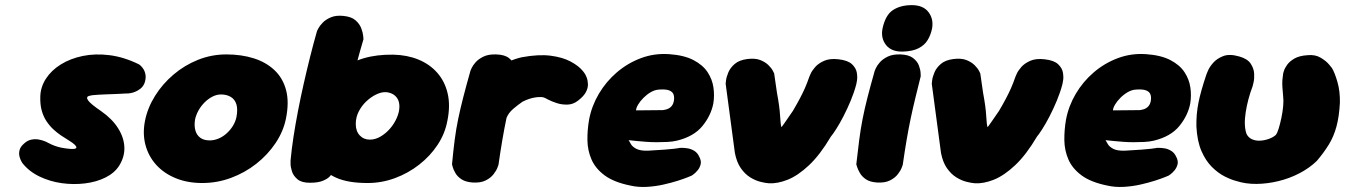

<svg xmlns="http://www.w3.org/2000/svg" viewBox="-20 -712 5240 748"><path d="M235 -134Q276 -128 277.5 -137Q279 -146 248 -165Q233 -174 217.5 -184.5Q202 -195 187.5 -208.5Q173 -222 161 -240Q149 -258 142.5 -281.5Q136 -305 137 -336Q138 -373 159 -405.5Q180 -438 217 -461Q254 -484 302.5 -494Q351 -504 407 -497Q463 -490 522 -461Q522 -461 527.5 -456.5Q533 -452 539 -442.5Q545 -433 547 -419.5Q549 -406 543 -388Q537 -374 526.5 -366Q516 -358 505.5 -354Q495 -350 487.5 -349Q480 -348 480 -348Q480 -348 476 -348Q472 -348 464.5 -347.5Q457 -347 447 -346.5Q437 -346 424 -345.5Q411 -345 395.5 -344.5Q380 -344 364 -343Q338 -342 326 -338Q314 -334 323.5 -320.5Q333 -307 374 -279Q417 -249 440 -212.5Q463 -176 464.5 -138.5Q466 -101 444 -66Q426 -38 391 -20.5Q356 -3 311 2.5Q266 8 220 1.5Q174 -5 133.5 -24.5Q93 -44 67 -77Q67 -77 63 -84Q59 -91 56 -102Q53 -113 56 -126.5Q59 -140 74 -153Q87 -165 102 -168Q117 -171 130.5 -168.5Q144 -166 152.5 -162.5Q161 -159 161 -159Q161 -159 166.5 -156Q172 -153 182 -148.5Q192 -144 205.5 -140Q219 -136 235 -134Z M768 1Q710 1 664 -18Q618 -37 588 -70.5Q558 -104 546.5 -148Q535 -192 545 -242Q555 -292 584 -338.5Q613 -385 656 -421.5Q699 -458 751.5 -479Q804 -500 862 -500Q920 -500 968 -485Q1016 -470 1049 -439Q1082 -408 1094.5 -361Q1107 -314 1094 -250Q1084 -200 1053.5 -154.5Q1023 -109 978.5 -74Q934 -39 880 -19Q826 1 768 1ZM797 -165Q814 -165 831 -172Q848 -179 862.5 -192Q877 -205 887 -221Q897 -237 901 -255Q907 -286 901 -305.5Q895 -325 879 -334.5Q863 -344 841 -344Q824 -344 807.5 -335.5Q791 -327 777 -313Q763 -299 753.5 -282Q744 -265 740 -247Q736 -223 741 -204.5Q746 -186 760 -175.5Q774 -165 797 -165Z M1412 1Q1336 1 1290 -19.5Q1244 -40 1223 -75Q1202 -110 1200 -155Q1198 -200 1208 -250Q1221 -314 1246 -361.5Q1271 -409 1308.5 -439.5Q1346 -470 1397 -485Q1448 -500 1512 -499Q1566 -498 1610 -480Q1654 -462 1683.5 -428.5Q1713 -395 1724 -348Q1735 -301 1723 -242Q1714 -192 1685 -148Q1656 -104 1613 -70.5Q1570 -37 1518.5 -18Q1467 1 1412 1ZM1187 0Q1155 0 1139 -13.5Q1123 -27 1117.5 -44Q1112 -61 1112 -74Q1112 -87 1112 -87Q1116 -131 1123.5 -179.5Q1131 -228 1141 -280Q1151 -332 1163 -385Q1175 -438 1188 -490Q1201 -542 1215 -591Q1215 -591 1220 -601Q1225 -611 1237 -623.5Q1249 -636 1269 -644.5Q1289 -653 1318 -650Q1349 -647 1365 -633Q1381 -619 1387.5 -601.5Q1394 -584 1395 -571.5Q1396 -559 1396 -559Q1384 -519 1370.5 -468.5Q1357 -418 1342.5 -362.5Q1328 -307 1314.5 -249.5Q1301 -192 1289.5 -136.5Q1278 -81 1271 -32Q1271 -32 1264 -24Q1257 -16 1238.5 -8Q1220 0 1187 0ZM1421 -168Q1442 -168 1462.5 -180Q1483 -192 1499.5 -211Q1516 -230 1526 -253Q1536 -276 1536 -297Q1536 -316 1528 -328.5Q1520 -341 1507 -347Q1494 -353 1480 -353Q1464 -353 1444.5 -343.5Q1425 -334 1407 -317Q1389 -300 1377.5 -277.5Q1366 -255 1366 -229Q1366 -201 1381.5 -184.5Q1397 -168 1421 -168Z M1816 -40Q1796 -38 1785.5 -49Q1775 -60 1771.5 -76.5Q1768 -93 1768.5 -110Q1769 -127 1771 -139Q1773 -151 1773 -151Q1772 -184 1773.5 -203Q1775 -222 1777.5 -232.5Q1780 -243 1783 -250Q1786 -257 1788 -266Q1804 -325 1838.5 -371.5Q1873 -418 1918.5 -448Q1964 -478 2013 -489Q2078 -501 2125 -495Q2172 -489 2203.5 -472Q2235 -455 2251 -435Q2251 -435 2256 -428.5Q2261 -422 2265.5 -410.5Q2270 -399 2270.5 -384Q2271 -369 2262.5 -353Q2254 -337 2232 -320Q2213 -305 2190.5 -304.5Q2168 -304 2148.5 -310.5Q2129 -317 2116.5 -323.5Q2104 -330 2104 -330Q2094 -336 2069 -333Q2044 -330 2016 -316Q1997 -303 1979 -287.5Q1961 -272 1953 -252Q1947 -231 1941.5 -212Q1936 -193 1931 -175Q1926 -157 1922 -137Q1918 -117 1915 -93Q1915 -93 1905.5 -81Q1896 -69 1874.5 -56.5Q1853 -44 1816 -40ZM1821 -1Q1794 -3 1778 -13.5Q1762 -24 1754 -38Q1746 -52 1743.5 -62Q1741 -72 1741 -72Q1746 -126 1751.5 -168Q1757 -210 1765 -248.5Q1773 -287 1784.5 -332Q1796 -377 1813 -437Q1813 -437 1817.5 -447Q1822 -457 1833 -469.5Q1844 -482 1863.5 -491.5Q1883 -501 1913 -500Q1946 -499 1962.5 -486Q1979 -473 1985 -456.5Q1991 -440 1991.5 -427.5Q1992 -415 1992 -415Q1980 -367 1970.5 -328Q1961 -289 1953 -251Q1945 -213 1937.5 -169.5Q1930 -126 1922 -70Q1922 -70 1918 -59Q1914 -48 1903 -33.5Q1892 -19 1872 -9Q1852 1 1821 -1Z M2436 11Q2372 -2 2336 -28.5Q2300 -55 2284.5 -90.5Q2269 -126 2268.5 -166Q2268 -206 2275 -246Q2285 -299 2313 -346.5Q2341 -394 2383 -430Q2425 -466 2477 -485.5Q2529 -505 2587 -501Q2645 -497 2681.5 -478Q2718 -459 2736.5 -431Q2755 -403 2759.5 -371Q2764 -339 2759 -309Q2750 -262 2716.5 -221Q2683 -180 2617 -164Q2600 -160 2580 -159Q2560 -158 2538.5 -158Q2517 -158 2497.5 -159.5Q2478 -161 2462.5 -162.5Q2447 -164 2438 -165Q2429 -166 2429 -166Q2432 -161 2438 -150.5Q2444 -140 2459.5 -132Q2475 -124 2505 -125Q2544 -127 2568.5 -129Q2593 -131 2606.5 -132.5Q2620 -134 2624.5 -135Q2629 -136 2629 -136Q2629 -136 2638 -136Q2647 -136 2659.5 -134Q2672 -132 2684.5 -124.5Q2697 -117 2704 -102Q2713 -85 2709.5 -71.5Q2706 -58 2697.5 -48Q2689 -38 2682 -33Q2675 -28 2675 -28Q2675 -28 2660.5 -22Q2646 -16 2621 -8Q2596 0 2565 7Q2534 14 2500.5 16Q2467 18 2436 11ZM2458 -282 2562 -283Q2562 -283 2565.5 -283.5Q2569 -284 2575 -285.5Q2581 -287 2587 -290.5Q2593 -294 2598 -300.5Q2603 -307 2605 -317Q2608 -333 2604 -344Q2600 -355 2586.5 -360Q2573 -365 2547 -363Q2531 -362 2515.5 -353Q2500 -344 2487 -331Q2474 -318 2466 -304.5Q2458 -291 2458 -282Z M2975 2Q2961 1 2941.5 -4Q2922 -9 2902 -21.5Q2882 -34 2866 -57Q2850 -80 2843 -116L2807 -386Q2807 -386 2808.5 -399Q2810 -412 2817.5 -430Q2825 -448 2842.5 -463Q2860 -478 2891 -482Q2922 -486 2942 -478Q2962 -470 2974 -458Q2986 -446 2991 -436Q2996 -426 2996 -426L3007 -350Q3017 -297 3019 -262Q3021 -227 3024 -217Q3025 -216 3039 -236.5Q3053 -257 3069 -280Q3086 -309 3096.5 -329Q3107 -349 3115.5 -368Q3124 -387 3133 -413Q3133 -413 3138 -424.5Q3143 -436 3155.5 -450.5Q3168 -465 3190.5 -475Q3213 -485 3247 -481Q3283 -477 3299 -462Q3315 -447 3318 -429Q3321 -411 3318.5 -397.5Q3316 -384 3316 -384Q3308 -353 3294.5 -320.5Q3281 -288 3266 -259Q3251 -230 3237.5 -209Q3224 -188 3217 -180Q3175 -109 3132 -68.5Q3089 -28 3049 -12Q3009 4 2975 2Z M3396 -1Q3369 -3 3353.5 -13.5Q3338 -24 3330 -38Q3322 -52 3319 -62Q3316 -72 3316 -72Q3322 -126 3327.5 -168Q3333 -210 3340.5 -248.5Q3348 -287 3359.5 -332Q3371 -377 3388 -437Q3388 -437 3392.5 -447Q3397 -457 3408 -469.5Q3419 -482 3438.5 -491.5Q3458 -501 3488 -500Q3520 -499 3537 -486Q3554 -473 3560 -456.5Q3566 -440 3566.5 -427.5Q3567 -415 3567 -415Q3555 -367 3545.5 -328Q3536 -289 3528 -251Q3520 -213 3512.5 -169.5Q3505 -126 3497 -70Q3497 -70 3493 -59Q3489 -48 3478 -33.5Q3467 -19 3447 -9Q3427 1 3396 -1ZM3497 -511Q3453 -510 3432 -536.5Q3411 -563 3418 -600Q3429 -653 3458.5 -672.5Q3488 -692 3532 -692Q3577 -692 3597.5 -664.5Q3618 -637 3611 -600Q3606 -576 3594 -556Q3582 -536 3558.5 -524Q3535 -512 3497 -511Z M3778 2Q3764 1 3744.5 -4Q3725 -9 3705 -21.5Q3685 -34 3669 -57Q3653 -80 3646 -116L3610 -386Q3610 -386 3611.5 -399Q3613 -412 3620.5 -430Q3628 -448 3645.5 -463Q3663 -478 3694 -482Q3725 -486 3745 -478Q3765 -470 3777 -458Q3789 -446 3794 -436Q3799 -426 3799 -426L3810 -350Q3820 -297 3822 -262Q3824 -227 3827 -217Q3828 -216 3842 -236.5Q3856 -257 3872 -280Q3889 -309 3899.5 -329Q3910 -349 3918.5 -368Q3927 -387 3936 -413Q3936 -413 3941 -424.5Q3946 -436 3958.5 -450.5Q3971 -465 3993.5 -475Q4016 -485 4050 -481Q4086 -477 4102 -462Q4118 -447 4121 -429Q4124 -411 4121.5 -397.5Q4119 -384 4119 -384Q4111 -353 4097.5 -320.5Q4084 -288 4069 -259Q4054 -230 4040.5 -209Q4027 -188 4020 -180Q3978 -109 3935 -68.5Q3892 -28 3852 -12Q3812 4 3778 2Z M4294 11Q4230 -2 4194 -28.5Q4158 -55 4142.5 -90.5Q4127 -126 4126.5 -166Q4126 -206 4133 -246Q4143 -299 4171 -346.5Q4199 -394 4241 -430Q4283 -466 4335 -485.5Q4387 -505 4445 -501Q4503 -497 4539.5 -478Q4576 -459 4594.5 -431Q4613 -403 4617.5 -371Q4622 -339 4617 -309Q4608 -262 4574.5 -221Q4541 -180 4475 -164Q4458 -160 4438 -159Q4418 -158 4396.5 -158Q4375 -158 4355.5 -159.5Q4336 -161 4320.5 -162.5Q4305 -164 4296 -165Q4287 -166 4287 -166Q4290 -161 4296 -150.5Q4302 -140 4317.5 -132Q4333 -124 4363 -125Q4402 -127 4426.5 -129Q4451 -131 4464.5 -132.5Q4478 -134 4482.5 -135Q4487 -136 4487 -136Q4487 -136 4496 -136Q4505 -136 4517.5 -134Q4530 -132 4542.5 -124.5Q4555 -117 4562 -102Q4571 -85 4567.5 -71.5Q4564 -58 4555.5 -48Q4547 -38 4540 -33Q4533 -28 4533 -28Q4533 -28 4518.5 -22Q4504 -16 4479 -8Q4454 0 4423 7Q4392 14 4358.5 16Q4325 18 4294 11ZM4316 -282 4420 -283Q4420 -283 4423.5 -283.5Q4427 -284 4433 -285.5Q4439 -287 4445 -290.5Q4451 -294 4456 -300.5Q4461 -307 4463 -317Q4466 -333 4462 -344Q4458 -355 4444.5 -360Q4431 -365 4405 -363Q4389 -362 4373.5 -353Q4358 -344 4345 -331Q4332 -318 4324 -304.5Q4316 -291 4316 -282Z M4796 -7Q4776 -12 4750.5 -25Q4725 -38 4701 -62Q4677 -86 4660.5 -124Q4644 -162 4641 -219Q4640 -267 4649 -312Q4658 -357 4680 -422Q4680 -422 4686 -436.5Q4692 -451 4706.5 -467.5Q4721 -484 4745.5 -493.5Q4770 -503 4808 -492Q4840 -483 4852.5 -464Q4865 -445 4866 -425Q4867 -405 4863.5 -390.5Q4860 -376 4860 -376Q4841 -326 4833 -274.5Q4825 -223 4836 -191Q4843 -176 4857.5 -169.5Q4872 -163 4889.5 -164Q4907 -165 4923.5 -171Q4940 -177 4950 -186Q4956 -193 4961.5 -211Q4967 -229 4972 -252.5Q4977 -276 4979 -298.5Q4981 -321 4979 -336Q4977 -358 4976 -373Q4975 -388 4976 -400.5Q4977 -413 4979 -426Q4979 -426 4982 -436Q4985 -446 4994.5 -459.5Q5004 -473 5023 -484Q5042 -495 5074 -497Q5104 -500 5125.5 -487Q5147 -474 5158 -460.5Q5169 -447 5169 -447Q5180 -429 5190.5 -392.5Q5201 -356 5200 -311Q5197 -257 5186.5 -218.5Q5176 -180 5157 -149Q5138 -118 5110 -85Q5081 -57 5042.5 -37Q5004 -17 4961 -6.5Q4918 4 4875.5 4.5Q4833 5 4796 -7Z"/></svg>

Font: Sour Gummy Black
Style: Italic
Weight: 900
Italic angle: -11.3°
Designer: Stefie Justprince
Foundry: Eifetstype
Version: Version 1.000